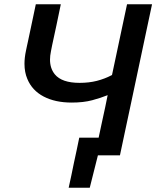

<svg xmlns="http://www.w3.org/2000/svg" viewBox="-20 -733 738 906"><path d="M304 153Q310 124.5 316.5 95.5Q322.5 66 328.5 37Q335 7.5 341.5 -23.2Q348 -54 354 -83.5H445.5Q452.5 -116 460 -151.5Q467.5 -187 476.5 -227.5L488 -284Q456 -271 415 -260Q374 -249 318 -249Q240.5 -249 186 -277.5Q131.5 -306 109 -360.5Q95.5 -392 95.5 -432Q95.5 -460.5 102.5 -493.5Q105 -505 107 -515Q109 -524.5 111.5 -535.5Q122.5 -586.5 131 -627.5Q139.5 -668 149 -713H267Q256 -659.5 246.5 -614.5Q237 -569.5 226 -519.5L220.5 -491.5Q216 -470 216 -451.5Q216 -410.5 238.5 -382.5Q271.5 -342 355.5 -342Q400 -342 437.2 -351.5Q474.5 -361 508.5 -379L528.5 -473Q543 -541.5 555 -598Q567 -654.5 579.5 -713H697.5Q685 -654 673 -598Q661 -541.5 646.5 -473L596 -235Q581.5 -167.5 570 -113.2Q558.5 -59 546 0H442L403.5 153Z"/></svg>

Font: Heraclito Medium
Style: Italic
Weight: 500
Italic angle: -12°
Designer: Kostas Bartsokas (font) & Cristiano Sobral (main changes)
Foundry: Kostas Bartsokas (font) & Cristiano Sobral (main changes)
Version: Version 1.00;July 8, 2020;FontCreator 13.0.0.2655 64-bit